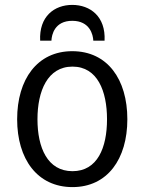

<svg xmlns="http://www.w3.org/2000/svg" viewBox="-20 -751 625 784"><path d="M500 -264C500 -102 419 13 276 13C132 13 50 -102 50 -264C50 -427 132 -542 275 -542C419 -542 500 -427 500 -264ZM417 -264C417 -379 378 -479 276 -479C174 -479 133 -379 133 -264C133 -148 174 -52 276 -52C378 -52 417 -148 417 -264ZM275 -731C348 -731 412 -684 407 -585H361C360 -609 347 -666 275 -666C203 -666 191 -609 190 -585H144C139 -684 202 -731 275 -731Z"/></svg>

Font: Repo Regular
Style: Regular
Weight: 400
Designer: Stefan Peev
Foundry: Context Ltd
Version: Version 1.502